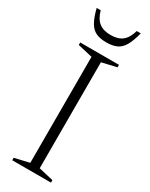

<svg xmlns="http://www.w3.org/2000/svg" viewBox="-222 -902 740 946"><g transform="rotate(30 148.0 -429.0)"><path d="M258.5 -14V0H38V-14L121.5 -33.5V-636.5L38 -656V-670H258.5V-656L175 -636.5V-33.5ZM148.5 -776.5Q190.5 -776.5 214.8 -795.8Q239 -815 251 -858H274Q261.5 -809 245.8 -782.2Q230 -755.5 206.8 -745Q183.5 -734.5 148.5 -734.5Q113.5 -734.5 90.2 -745Q67 -755.5 51.2 -782.2Q35.5 -809 23 -858H46Q58 -815 82.5 -795.8Q107 -776.5 148.5 -776.5Z"/></g></svg>

Font: Newsreader Text Light
Style: Regular
Weight: 300
Designer: Hugues Gentile
Foundry: Production Type
Version: Version 1.002